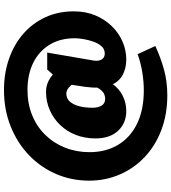

<svg xmlns="http://www.w3.org/2000/svg" viewBox="32 -695 860 964"><g transform="rotate(-90 462.0 -213.0)"><path d="M387 -9Q326 -9 287.5 -50Q249 -91 249 -164Q249 -217 266.5 -262Q284 -307 316 -340.5Q348 -374 391 -393Q434 -412 484 -412Q560 -412 617 -320L544 -236Q532 -269 513 -289.5Q494 -310 474 -310Q450 -310 434.5 -293Q419 -276 411 -246.5Q403 -217 403 -179Q403 -150 414 -132.5Q425 -115 448 -115Q459 -115 470.5 -119.5Q482 -124 493 -137.5Q504 -151 513 -175L557 -170Q549 -114 523 -78.5Q497 -43 461.5 -26Q426 -9 387 -9ZM492 -623Q577 -623 649.5 -597.5Q722 -572 775 -525.5Q828 -479 857.5 -415Q887 -351 887 -272Q887 -213 867 -165Q847 -117 813 -82Q779 -47 735.5 -28Q692 -9 645 -9Q598 -9 563 -30Q528 -51 513 -96Q498 -141 508 -215L525 -327L595 -406H680L640 -173Q636 -148 645.5 -132.5Q655 -117 675 -117Q697 -117 711.5 -133Q726 -149 734.5 -173Q743 -197 747.5 -222.5Q752 -248 752 -267Q752 -342 718.5 -395.5Q685 -449 627 -477Q569 -505 493 -505Q423 -505 365.5 -481.5Q308 -458 266.5 -415.5Q225 -373 202.5 -316Q180 -259 180 -193Q180 -113 216 -51.5Q252 10 321.5 44.5Q391 79 491 79Q533 79 580.5 71.5Q628 64 672 48L713 137Q654 164 594.5 180.5Q535 197 465 197Q370 197 291 167Q212 137 155.5 83.5Q99 30 68 -41.5Q37 -113 37 -195Q37 -284 70.5 -361.5Q104 -439 165 -497.5Q226 -556 309.5 -589.5Q393 -623 492 -623Z"/></g></svg>

Font: Ysabeau Infant Black
Style: Regular
Weight: 900
Designer: Christian Thalmann (Catharsis Fonts)
Version: Version 2.001;gftools[0.9.30]; featfreeze: ss01,ss02,lnum